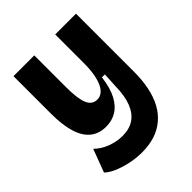

<svg xmlns="http://www.w3.org/2000/svg" viewBox="-197 -640 921 921"><g transform="rotate(-45 264.0 -179.5)"><path d="M229 168Q192 168 155 160.5Q118 153 85.5 140Q53 127 31 107L75 -10Q104 18 142.5 32Q181 46 219 46Q265 46 296.5 25Q328 4 345 -39Q362 -82 363 -148L367 -223H347Q339 -158 317.5 -118Q296 -78 265 -59.5Q234 -41 194 -41Q147 -41 115 -66.5Q83 -92 67 -143.5Q51 -195 51 -273V-527H192V-311Q192 -233 207 -198Q222 -163 256 -163Q274 -163 288.5 -174Q303 -185 313 -206.5Q323 -228 328.5 -259Q334 -290 334 -330V-527H475V-134Q475 -76 465 -28Q455 20 435 56.5Q415 93 385 118Q355 143 316 155.5Q277 168 229 168Z"/></g></svg>

Font: Bricolage Grotesque 24pt SemiCondensed
Style: Bold
Weight: 700
Width: 4
Designer: Mathieu Triay
Foundry: Atelier Triay
Version: Version 1.001;gftools[0.9.33.dev8+g029e19f]